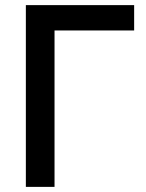

<svg xmlns="http://www.w3.org/2000/svg" viewBox="-20 -730 569 750"><path d="M81 0V-710H504V-611H193V0Z"/></svg>

Font: Raleway SemiBold
Style: Regular
Weight: 600
Designer: Matt McInerney, Pablo Impallari, Rodrigo Fuenzalida
Foundry: Matt McInerney, Pablo Impallari, Rodrigo Fuenzalida
Version: Version 4.026